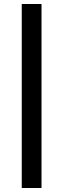

<svg xmlns="http://www.w3.org/2000/svg" viewBox="-20 -828 317 962"><path d="M89 -808H188V114H89Z"/></svg>

Font: Gontserrat Medium
Style: Regular
Weight: 500
Designer: Julieta Ulanovsky
Foundry: Julieta Ulanovsky
Version: Version 6.001